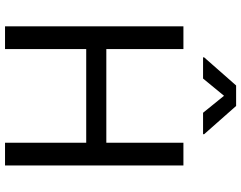

<svg xmlns="http://www.w3.org/2000/svg" viewBox="-120 -862 982 783"><g transform="rotate(90 371.5 -471.0)"><path d="M87.9 0V-727.5H180.7V-413.1H562.5V-727.5H655.3V0H562.5V-331.1H180.7V0ZM300.8 -807.6H214.4V-812L329.1 -942.4H412.6L527.8 -812V-807.6H440.4L371.1 -893.1Z"/></g></svg>

Font: Inter Variable LoSnoCo
Style: Regular
Weight: 400
Designer: Rasmus Andersson
Foundry: rsms
Version: Version 4.000;git-a52131595; featfreeze: case,dlig,ss01,ss02